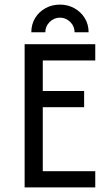

<svg xmlns="http://www.w3.org/2000/svg" viewBox="-20 -818 478 838"><path d="M87.5 0V-625H395.8V-554.2H166.7V-420.8H347.2V-350H166.7V-70.8H395.8V0ZM116.7 -677.1Q116.7 -711.8 133.3 -739.2Q150 -766.7 178.5 -782.3Q206.9 -797.9 241.7 -797.9Q276.4 -797.9 304.9 -781.9Q333.3 -766 350 -738.9Q366.7 -711.8 366.7 -677.1H305.6Q305.6 -703.5 286.5 -722.2Q267.4 -741 241.7 -741Q216 -741 196.9 -722.2Q177.8 -703.5 177.8 -677.1Z"/></svg>

Font: co2trust
Style: Regular
Weight: 400
Designer: Kristian Moeller
Foundry: Dicotype
Version: Version 1.000